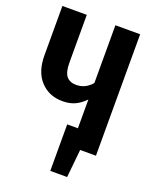

<svg xmlns="http://www.w3.org/2000/svg" viewBox="-156 -780 826 1028"><g transform="rotate(20 257.0 -266.0)"><path d="M461 -692V0H371L355 160H259V-105H320V-269Q292 -240 262 -226.5Q232 -213 192 -213Q115 -213 66.5 -265Q18 -317 18 -411V-692H157V-421Q157 -365 176 -342.5Q195 -320 231 -320Q284 -320 320 -363V-692Z"/></g></svg>

Font: Fira Sans Compressed SemiBold
Style: Regular
Weight: 600
Width: 1
Designer: bBox Type GmbH & Carrois Corporate GbR & Edenspiekermann AG
Foundry: bBox Type GmbH & Carrois Corporate GbR & Edenspiekermann AG
Version: Version 4.301